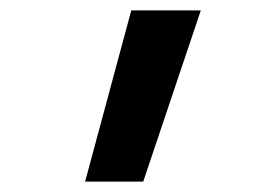

<svg xmlns="http://www.w3.org/2000/svg" viewBox="-20 -178 540 370"><path d="M144 172 233 -158H367L256 172Z"/></svg>

Font: Iosevka SS08 Regular
Style: Bold
Weight: 700
Monospace: yes
Designer: Belleve Invis
Foundry: Belleve Invis
Version: Version 16.3.4; ttfautohint (v1.8.4)